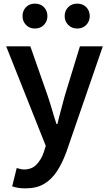

<svg xmlns="http://www.w3.org/2000/svg" viewBox="-20 -810 599 1057"><path d="M120 227Q97 227 79.5 224Q62 221 47 216L72 115Q80 117 90.5 120Q101 123 112 123Q155 123 181 96Q207 69 221 28L232 -7L14 -555H147L242 -284Q255 -246 266.5 -206Q278 -166 291 -127H296Q305 -166 316 -205.5Q327 -245 337 -284L420 -555H546L346 25Q323 88 293.5 133Q264 178 222.5 202.5Q181 227 120 227ZM172 -653Q142 -653 123 -673Q104 -693 104 -721Q104 -751 123 -770.5Q142 -790 172 -790Q203 -790 222 -770.5Q241 -751 241 -721Q241 -693 222 -673Q203 -653 172 -653ZM405 -653Q375 -653 355.5 -673Q336 -693 336 -721Q336 -751 355.5 -770.5Q375 -790 405 -790Q436 -790 455 -770.5Q474 -751 474 -721Q474 -693 455 -673Q436 -653 405 -653Z"/></svg>

Font: Noto Sans SC Thin SemiBold
Style: Regular
Weight: 600
Version: Version 2.004-H2;hotconv 1.0.118;makeotfexe 2.5.65603